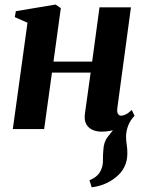

<svg xmlns="http://www.w3.org/2000/svg" viewBox="-20 -554 621 824"><path d="M373.5 250 364 219.5Q385.5 210.5 397.5 198.8Q409.5 187 415.5 170.5Q422 155 421.8 133.8Q421.5 112.5 423.5 90.5Q425 55 442.5 33.2Q460 11.5 473.5 -6.5L549.5 -48Q534.5 -29.5 527.8 -8.5Q521 12.5 521 34Q521 48.5 524 68Q527 87.5 526.5 106Q526.5 136.5 513.5 162.8Q500.5 189 475 208.5Q454.5 225 429 235.5Q403.5 246 373.5 250ZM483.5 -90Q481.5 -71.5 486.8 -64.5Q492 -57.5 499.5 -57.5Q508.5 -57.5 519.5 -62.8Q530.5 -68 545.5 -82L557.5 -57Q548 -45 529 -29Q510 -13 481.8 -1Q453.5 11 415.5 11Q395 11 377.5 3.5Q360 -4 350.2 -21.2Q340.5 -38.5 344.5 -66.5L369 -242.5H203L169.5 0H35L98 -456.5L43.5 -480.5L48 -506L218.5 -534.5L241 -519L209.5 -289.5H375.5L407 -522.5H542Z"/></svg>

Font: Merriweather 96pt
Style: Bold Italic
Weight: 700
Italic angle: -7.8°
Version: Version 2.101